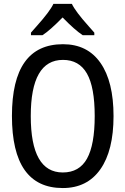

<svg xmlns="http://www.w3.org/2000/svg" viewBox="-20 -951 640 981"><path d="M461.9 -771H402.8Q361.3 -798.3 299.8 -861.8Q234.9 -795.4 196.8 -771H138.2V-784.2Q150.4 -798.3 167 -816.9Q234.9 -892.6 252.9 -931.2H347.2Q365.2 -892.6 433.1 -816.9L461.9 -784.2ZM300.8 9.8Q41 9.8 41 -358.9Q41 -725.1 301.8 -725.1Q426.8 -725.1 493.4 -629.6Q560.1 -534.2 560.1 -357.9Q560.1 -181.6 492.7 -85.9Q425.3 9.8 300.8 9.8ZM300.8 -69.8Q385.3 -69.8 424.6 -140.6Q463.9 -211.4 463.9 -357.9Q463.9 -505.9 424.1 -575.4Q384.3 -645 301.8 -645Q137.2 -645 137.2 -357.9Q137.2 -69.8 300.8 -69.8Z"/></svg>

Font: TypoPRO Noto Mono
Style: Regular
Weight: 400
Designer: Monotype Design Team
Foundry: Monotype Imaging Inc.
Version: Version 1.00